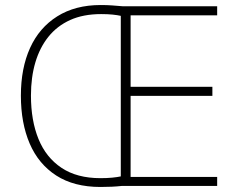

<svg xmlns="http://www.w3.org/2000/svg" viewBox="-20 -739 945 763"><path d="M380 -719Q406 -719 425 -717.5Q444 -716 469 -714H843V-678H499V-394H824V-358H499V-36H843V0H463Q445 2 424.5 3Q404 4 379 4Q274 4 203.5 -41.5Q133 -87 98 -168.5Q63 -250 63 -359Q63 -468 99.5 -548.5Q136 -629 207.5 -674Q279 -719 380 -719ZM382 -683Q311 -683 259 -659.5Q207 -636 172.5 -593Q138 -550 120.5 -491Q103 -432 103 -359Q103 -260 133 -186.5Q163 -113 224.5 -72Q286 -31 379 -31Q405 -31 425.5 -33Q446 -35 460 -38V-676Q447 -679 427.5 -681Q408 -683 382 -683Z"/></svg>

Font: Noto Sans Hebrew ExtraLight
Style: Regular
Weight: 250
Designer: Monotype Design Team
Foundry: Monotype Imaging Inc.
Version: Version 2.003